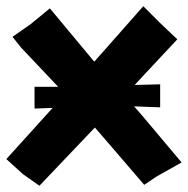

<svg xmlns="http://www.w3.org/2000/svg" viewBox="-30 -553 599 612"><path d="M128.9 -526.4 68.4 -476.6 9.8 -435.5 38.1 -400.4 155.3 -276.4H80.1V-207L137.7 -209L-9.8 -45.9L43 2L95.7 39.1L210.9 -82L272.5 -146.5L316.4 -95.7L429.7 36.1L468.8 9.8L548.8 -35.2L424.8 -182.6L397.5 -213.9L480.5 -210.9V-284.2L399.4 -282.2L436.5 -322.3L535.2 -427.7L478.5 -481.4L426.8 -533.2L270.5 -356.4Z"/></svg>

Font: MaokenAssortedSans-Lite
Style: Lite
Weight: 400
Version: Version 1.400